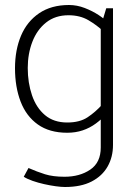

<svg xmlns="http://www.w3.org/2000/svg" viewBox="-20 -518 548 768"><path d="M432 -485H405L383 -412V72Q383 132 341 160.5Q299 189 238 189Q192 189 160 179Q128 169 94 154L75 189Q89 198 110.5 205.5Q132 213 156.5 218.5Q181 224 203 227Q225 230 240 230Q304 230 346.5 208Q389 186 410.5 148Q432 110 432 62ZM388 -99Q362 -70 330.5 -49Q299 -28 249 -28Q195 -28 160 -57.5Q125 -87 108 -137Q91 -187 91 -246Q91 -303 109.5 -351Q128 -399 164.5 -428Q201 -457 254 -457Q300 -457 334 -437Q368 -417 393 -393L413 -426Q400 -441 375 -457.5Q350 -474 319 -486Q288 -498 256 -498Q185 -498 136.5 -465Q88 -432 64 -375Q40 -318 40 -245Q40 -170 62.5 -111.5Q85 -53 131.5 -20Q178 13 249 13Q282 13 310.5 3.5Q339 -6 363.5 -24Q388 -42 408 -65Z"/></svg>

Font: Catamaran Thin
Style: Regular
Weight: 100
Designer: Pria Ravichandran
Version: Version 2.000